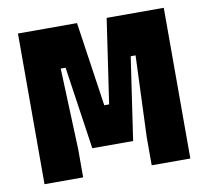

<svg xmlns="http://www.w3.org/2000/svg" viewBox="-72 -699 843 778"><g transform="rotate(-10 350.0 -310.0)"><path d="M50 0V-620H293L344 -273H364L415 -620H650V0H491V-117L504 -450H484L434 -110H266L216 -450H196L209 -117V0Z"/></g></svg>

Font: Martian Mono ExtraBold
Style: Regular
Weight: 800
Monospace: yes
Designer: Roman Shamin
Foundry: Evil Martians
Version: Version 1.000; ttfautohint (v1.8.4.7-5d5b)